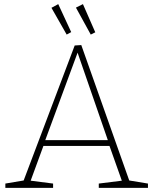

<svg xmlns="http://www.w3.org/2000/svg" viewBox="-20 -913 745 933"><path d="M375 -694 608 -36 699 -21V0H460V-21L572 -35L512 -204H191L129 -35L238 -21V0H6V-21L95 -36L343 -692ZM504 -232 357 -657 200 -232ZM326 -757 304 -745 230 -875 263 -893ZM443 -756 421 -745 349 -876 383 -893Z"/></svg>

Font: Bitter Pro ExtraLight
Style: Regular
Weight: 275
Designer: Sol Matas, and Bitter project Authors
Foundry: Sol Matas
Version: Version 1.010